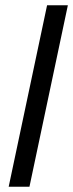

<svg xmlns="http://www.w3.org/2000/svg" viewBox="-20 -710 278 730"><path d="M159 -690H238L92 0H13Z"/></svg>

Font: Decalotype
Style: Italic
Weight: 400
Italic angle: -12°
Designer: Alfredo Marco Pradil
Foundry: Alfredo Marco Pradil
Version: Version 1.0